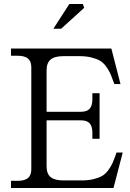

<svg xmlns="http://www.w3.org/2000/svg" viewBox="-20 -944 651 964"><path d="M386.2 -382.8Q416.5 -382.8 430.2 -397.9Q443.8 -413.1 443.8 -445.8V-476.1H480V-247.1H443.8V-276.9Q443.8 -309.6 430.2 -324.7Q416.5 -339.8 386.2 -339.8H213.9V-108.9Q213.9 -71.8 234.1 -54.9Q254.4 -38.1 298.8 -38.1H388.2Q422.9 -38.1 449 -44.4Q475.1 -50.8 491.9 -60.3Q508.8 -69.8 522.2 -87.6Q535.6 -105.5 543.2 -121.8Q550.8 -138.2 560.1 -164.1L564.9 -178.2H596.2L549.8 0H35.2V-36.1H67.9Q103.5 -36.1 120.4 -50Q137.2 -64 137.2 -94.2V-606Q137.2 -636.2 120.4 -650.1Q103.5 -664.1 67.9 -664.1H35.2V-700.2H539.1L585 -522H554.2L548.8 -536.1Q539.6 -562 532 -578.4Q524.4 -594.7 511 -612.5Q497.6 -630.4 480.7 -639.9Q463.9 -649.4 437.7 -655.8Q411.6 -662.1 377 -662.1H298.8Q254.4 -662.1 234.1 -645Q213.9 -627.9 213.9 -590.8V-382.8ZM248 -799.8 328.1 -923.8H396L402.8 -904.8L287.1 -799.8Z"/></svg>

Font: LT Superior Serif
Style: Regular
Weight: 400
Designer: Daniel Lyons
Foundry: LyonsType
Version: Version 2.120;FEAKit 1.0